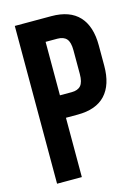

<svg xmlns="http://www.w3.org/2000/svg" viewBox="-109 -761 594 823"><g transform="rotate(-15 188.5 -350.0)"><path d="M202.1 -700.2Q283.7 -700.2 325 -655.8Q366.2 -611.3 366.2 -526.9V-436Q366.2 -351.6 325 -307.4Q283.7 -263.2 202.1 -263.2H149.9V0H40V-700.2ZM202.1 -600.1H149.9V-362.8H202.1Q229.5 -362.8 242.7 -377.9Q255.9 -393.1 255.9 -429.2V-534.2Q255.9 -570.3 242.7 -585.2Q229.5 -600.1 202.1 -600.1Z"/></g></svg>

Font: Bebas Neue Bold
Style: Regular
Weight: 700
Designer: Ryoichi Tsunekawa
Foundry: Ryoichi Tsunekawa
Version: Version 1.300